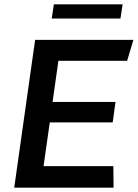

<svg xmlns="http://www.w3.org/2000/svg" viewBox="-20 -871 640 891"><path d="M46 0 143 -686H599L570 -589H251L224 -398H516L503 -303H211L182 -100H506L507 0ZM220 -785 230 -851H549L539 -785Z"/></svg>

Font: Chivo Mono Medium Medium
Style: Italic
Weight: 500
Italic angle: -8.05°
Monospace: yes
Version: Version 1.008